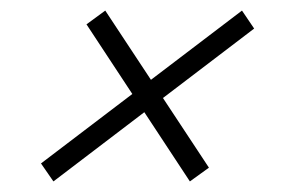

<svg xmlns="http://www.w3.org/2000/svg" viewBox="-20 -406 556 363"><path d="M57.5 -97 437.5 -386 460.5 -352 81 -63ZM143.5 -360 179 -386 375 -89 339 -63Z"/></svg>

Font: Newsreader 16pt 16pt
Style: Italic
Weight: 400
Italic angle: -17°
Version: Version 1.003